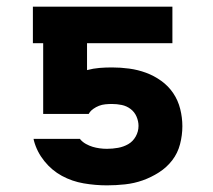

<svg xmlns="http://www.w3.org/2000/svg" viewBox="-20 -550 640 578"><path d="M302 8Q267 8 232 2Q197 -4 166.5 -20.5Q136 -37 113.5 -65Q91 -93 82 -127L81 -132H221L222 -130Q229 -122 239 -116.5Q249 -111 259 -108Q269 -105 280 -103.5Q291 -102 302 -102Q319 -102 335.5 -105Q352 -108 366 -116Q380 -124 388.5 -139Q397 -154 397 -171Q397 -185 391 -199Q385 -213 373 -222Q361 -231 346.5 -234Q332 -237 317 -237Q307 -237 297 -236Q287 -235 278 -231.5Q269 -228 260.5 -222Q252 -216 247 -207H110V-420H79V-530H499V-420H242V-339Q261 -344 279.5 -345.5Q298 -347 317 -347Q343 -347 369 -343.5Q395 -340 419.5 -331Q444 -322 465.5 -306.5Q487 -291 501.5 -269.5Q516 -248 522.5 -222Q529 -196 529 -170Q529 -143 522 -116Q515 -89 498.5 -67.5Q482 -46 458.5 -31Q435 -16 409.5 -7Q384 2 356.5 5Q329 8 302 8Z"/></svg>

Font: Iosevka Curly XBdEx
Style: Regular
Weight: 800
Width: 7
Monospace: yes
Designer: Belleve Invis
Foundry: Belleve Invis
Version: Version 11.1.0; ttfautohint (v1.8.3)